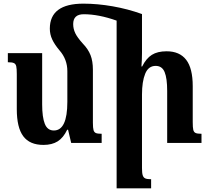

<svg xmlns="http://www.w3.org/2000/svg" viewBox="-20 -783 1148 1052"><path d="M1084 -50V0H896V-285Q896 -354 882 -388Q868 -422 833 -422Q793 -422 775.5 -379Q758 -336 758 -265V138Q758 165 762 177.5Q766 190 776 194.5Q786 199 808 199V249H619V-670Q520 -705 439 -705Q381 -705 381 -651Q381 -625 392.5 -601Q404 -577 434 -544Q463 -514 476 -481Q489 -448 489 -401V-110Q489 -82 492.5 -70Q496 -58 505.5 -54Q515 -50 537 -50V0H370L353 -72H348Q327 -28 296 -8.5Q265 11 218 11Q143 11 107.5 -36.5Q72 -84 72 -185V-377Q72 -407 69 -420Q66 -433 56 -437.5Q46 -442 23 -442V-492H211V-211Q211 -141 225.5 -104.5Q240 -68 275 -68Q349 -68 349 -225V-393Q349 -458 306 -507Q279 -539 266 -567Q253 -595 253 -626Q253 -763 437 -763Q514 -763 597 -748.5Q680 -734 758 -706V-493Q758 -455 755 -419H759Q781 -463 812 -482.5Q843 -502 893 -502Q964 -502 1000 -455.5Q1036 -409 1036 -311V-114Q1036 -84 1039 -71.5Q1042 -59 1051.5 -54.5Q1061 -50 1084 -50Z"/></svg>

Font: Noto Serif Armenian SmBd Narrow
Style: Regular
Weight: 600
Width: 4
Designer: Monotype Design team
Foundry: Monotype Imaging Inc.
Version: Version 1.000